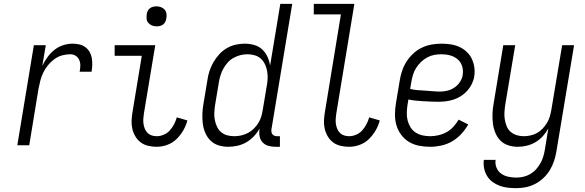

<svg xmlns="http://www.w3.org/2000/svg" viewBox="-20 -755 3040 998"><path d="M70 0 156 -520H218L200 -413Q211 -436 226.5 -457.5Q242 -479 262.5 -495.5Q283 -512 308 -520Q333 -528 357 -528Q375 -528 392.5 -524Q410 -520 423.5 -510Q437 -500 445.5 -485.5Q454 -471 457 -454Q460 -437 459.5 -418.5Q459 -400 456 -382H394Q397 -398 397.5 -413.5Q398 -429 392 -443Q386 -457 373.5 -465Q361 -473 346 -473Q324 -473 302.5 -467Q281 -461 262.5 -447.5Q244 -434 229 -415.5Q214 -397 204.5 -377Q195 -357 189.5 -335.5Q184 -314 180 -293L132 0Z M795 8Q772 8 750.5 3Q729 -2 712 -14.5Q695 -27 684 -45.5Q673 -64 668 -85Q663 -106 664 -128.5Q665 -151 669 -174L717 -465H576V-520H787L728 -165Q726 -151 725 -137.5Q724 -124 726 -110.5Q728 -97 733 -85Q738 -73 747 -64Q756 -55 768.5 -51Q781 -47 795 -47Q813 -47 831.5 -55Q850 -63 863 -77.5Q876 -92 885 -109.5Q894 -127 899 -145L954 -129Q947 -102 932.5 -77Q918 -52 897.5 -32Q877 -12 849.5 -2Q822 8 795 8ZM794 -618Q781 -618 770 -622.5Q759 -627 751 -636Q743 -645 742 -657.5Q741 -670 743 -683Q744 -691 748.5 -699.5Q753 -708 760.5 -713Q768 -718 776.5 -720Q785 -722 793 -722Q806 -722 817.5 -717.5Q829 -713 836.5 -704Q844 -695 845.5 -682.5Q847 -670 844 -657Q843 -649 838.5 -640.5Q834 -632 827 -627Q820 -622 811 -620Q802 -618 794 -618Z M1167 8Q1140 8 1116 0.5Q1092 -7 1074.5 -24Q1057 -41 1047 -64.5Q1037 -88 1034 -113Q1031 -138 1032 -164.5Q1033 -191 1038 -218L1058 -338Q1061 -361 1068.5 -384.5Q1076 -408 1088.5 -430Q1101 -452 1118.5 -471.5Q1136 -491 1158 -504Q1180 -517 1204 -522.5Q1228 -528 1252 -528Q1278 -528 1302 -521Q1326 -514 1343 -498Q1360 -482 1370 -460.5Q1380 -439 1384 -414L1437 -735H1499L1391 -83Q1390 -76 1391 -69Q1392 -62 1396 -57Q1400 -52 1406.5 -49.5Q1413 -47 1421 -47H1435V8H1412Q1393 8 1375 3Q1357 -2 1345 -15Q1333 -28 1329.5 -46Q1326 -64 1329 -83L1330 -88Q1318 -66 1300 -47Q1282 -28 1260.5 -15.5Q1239 -3 1214.5 2.5Q1190 8 1167 8ZM1198 -47Q1216 -47 1234 -51Q1252 -55 1269 -64Q1286 -73 1299.5 -86.5Q1313 -100 1323 -116Q1333 -132 1338 -149.5Q1343 -167 1346 -185L1366 -305Q1370 -325 1371 -344.5Q1372 -364 1369 -383Q1366 -402 1358 -419.5Q1350 -437 1336.5 -449.5Q1323 -462 1304.5 -467.5Q1286 -473 1266 -473Q1248 -473 1230 -468.5Q1212 -464 1194.5 -454.5Q1177 -445 1164 -430.5Q1151 -416 1141.5 -399Q1132 -382 1126.5 -364.5Q1121 -347 1118 -329L1098 -209Q1095 -189 1094 -169.5Q1093 -150 1096.5 -132Q1100 -114 1107.5 -97.5Q1115 -81 1128.5 -69Q1142 -57 1160 -52Q1178 -47 1198 -47Z M1795 8Q1772 8 1750.5 3Q1729 -2 1712 -14.5Q1695 -27 1684 -45.5Q1673 -64 1668 -85Q1663 -106 1664 -128.5Q1665 -151 1669 -174L1752 -680H1611V-735H1822L1728 -165Q1726 -151 1725 -137.5Q1724 -124 1726 -110.5Q1728 -97 1733 -85Q1738 -73 1747 -64Q1756 -55 1768.5 -51Q1781 -47 1795 -47Q1813 -47 1831.5 -55Q1850 -63 1863 -77.5Q1876 -92 1885 -109.5Q1894 -127 1899 -145L1954 -129Q1947 -102 1932.5 -77Q1918 -52 1897.5 -32Q1877 -12 1849.5 -2Q1822 8 1795 8Z M2216 8Q2186 8 2158 2.5Q2130 -3 2106.5 -17Q2083 -31 2066 -53.5Q2049 -76 2041 -102.5Q2033 -129 2033 -158.5Q2033 -188 2038 -218L2058 -338Q2062 -363 2070.5 -388Q2079 -413 2093.5 -435.5Q2108 -458 2128.5 -477Q2149 -496 2173.5 -507.5Q2198 -519 2223.5 -523.5Q2249 -528 2274 -528Q2298 -528 2322 -524.5Q2346 -521 2367 -511.5Q2388 -502 2405 -486.5Q2422 -471 2432 -450Q2442 -429 2445.5 -405.5Q2449 -382 2445 -357Q2442 -338 2432.5 -318.5Q2423 -299 2408.5 -283Q2394 -267 2376 -255.5Q2358 -244 2338 -237.5Q2318 -231 2298 -228.5Q2278 -226 2258 -226Q2238 -226 2218.5 -227Q2199 -228 2179.5 -229Q2160 -230 2140.5 -232Q2121 -234 2103 -238L2098 -209Q2095 -188 2094.5 -167.5Q2094 -147 2099 -128Q2104 -109 2114 -93Q2124 -77 2140 -66.5Q2156 -56 2175.5 -51.5Q2195 -47 2216 -47Q2237 -47 2259 -52Q2281 -57 2301 -68Q2321 -79 2336.5 -96Q2352 -113 2364 -133L2414 -108Q2399 -82 2378 -59Q2357 -36 2330.5 -20.5Q2304 -5 2274 1.5Q2244 8 2216 8ZM2267 -279Q2286 -279 2305 -283.5Q2324 -288 2341.5 -299.5Q2359 -311 2370.5 -328.5Q2382 -346 2385 -365Q2389 -389 2382 -411Q2375 -433 2358.5 -447Q2342 -461 2320 -467Q2298 -473 2274 -473Q2256 -473 2237 -469.5Q2218 -466 2200.5 -456.5Q2183 -447 2168 -432.5Q2153 -418 2142.5 -401Q2132 -384 2126.5 -365.5Q2121 -347 2118 -329L2112 -293Q2130 -288 2149.5 -286.5Q2169 -285 2189 -284Q2209 -283 2228 -281Q2247 -279 2267 -279Z M2664 223Q2641 223 2619 220.5Q2597 218 2577 210.5Q2557 203 2540 190.5Q2523 178 2512 160Q2501 142 2496.5 120.5Q2492 99 2495 76H2556Q2553 98 2561 117Q2569 136 2585 147.5Q2601 159 2621.5 163.5Q2642 168 2664 168Q2682 168 2700 164Q2718 160 2735.5 150Q2753 140 2766 125.5Q2779 111 2788.5 94.5Q2798 78 2803.5 60Q2809 42 2812 24L2830 -87Q2818 -65 2801 -46.5Q2784 -28 2762.5 -15.5Q2741 -3 2717.5 2.5Q2694 8 2671 8Q2645 8 2621 0Q2597 -8 2580.5 -25Q2564 -42 2554.5 -65.5Q2545 -89 2542 -114Q2539 -139 2540 -165Q2541 -191 2546 -218L2596 -520H2658L2606 -209Q2603 -189 2602 -170Q2601 -151 2604 -133Q2607 -115 2614 -98Q2621 -81 2634.5 -69.5Q2648 -58 2665.5 -52.5Q2683 -47 2702 -47Q2720 -47 2738 -51Q2756 -55 2772 -64Q2788 -73 2801 -87Q2814 -101 2823.5 -117Q2833 -133 2838 -150Q2843 -167 2846 -185L2902 -520H2964L2872 33Q2868 57 2860 81.5Q2852 106 2838.5 128.5Q2825 151 2805 170Q2785 189 2761.5 201Q2738 213 2713.5 218Q2689 223 2664 223Z"/></svg>

Font: Iosevka Curly Light
Style: Italic
Weight: 300
Italic angle: -9°
Monospace: yes
Designer: Belleve Invis
Foundry: Belleve Invis
Version: Version 22.1.2; ttfautohint (v1.8.4)